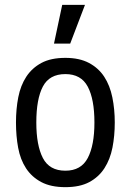

<svg xmlns="http://www.w3.org/2000/svg" viewBox="-20 -776 540 793"><path d="M250 -3Q190 -3 150.5 -24Q111 -45 87.5 -81Q64 -117 55 -165.5Q46 -214 46 -270Q46 -326 55.5 -374.5Q65 -423 88.5 -459Q112 -495 151 -516Q190 -537 250 -537Q308 -537 347.5 -516Q387 -495 410.5 -459Q434 -423 444 -374Q454 -325 454 -270Q454 -215 444.5 -166.5Q435 -118 411.5 -81.5Q388 -45 349 -24Q310 -3 250 -3ZM250 -71Q315 -71 342.5 -123.5Q370 -176 370 -270Q370 -366 342.5 -418Q315 -470 250 -470Q184 -470 157 -418.5Q130 -367 130 -270Q130 -176 157 -123.5Q184 -71 250 -71ZM237 -756H331L270 -596H203Z"/></svg>

Font: D2Coding
Style: Regular
Weight: 400
Monospace: yes
Designer: Yong-Rak Park; Jeong-Hwan Yoon; Sang-Min Lee;
Foundry: NHN Corporation
Version: Version 1.3.2; Build 20180524